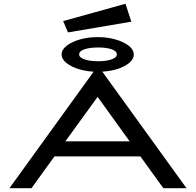

<svg xmlns="http://www.w3.org/2000/svg" viewBox="-20 -999 1040 1019"><path d="M847 0 725 -169H269L147 0H30L488 -634H512L970 0ZM498 -485 327 -249H668ZM499 -618Q447 -618 403.5 -630.5Q360 -643 333.5 -664Q307 -685 307 -710Q307 -735 333.5 -756Q360 -777 403.5 -789.5Q447 -802 499 -802Q550 -802 593.5 -789.5Q637 -777 663.5 -756Q690 -735 690 -709Q690 -685 664.5 -664Q639 -643 595.5 -630.5Q552 -618 499 -618ZM501 -674Q545 -674 572.5 -684Q600 -694 600 -710Q600 -728 572.5 -737.5Q545 -747 501 -747Q457 -747 428.5 -737.5Q400 -728 400 -710Q400 -694 428.5 -684Q457 -674 501 -674ZM341 -827 315 -887 646 -979 677 -884Z"/></svg>

Font: Inconsolata UltraExpanded Medium
Style: Regular
Weight: 500
Width: 9
Monospace: yes
Designer: Raph Levien, Cyreal, Brenton Simpson
Foundry: Raph Levien, Cyreal, Google
Version: Version 3.001; ttfautohint (v1.8.2.53-6de2)